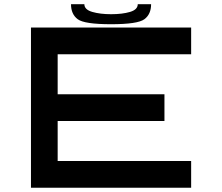

<svg xmlns="http://www.w3.org/2000/svg" viewBox="-20 -879 1040 899"><path d="M250 -125H875V0H125V-750H875V-625H250V-437.5H750V-312.5H250ZM625 -859.4H687.5Q687.5 -812.5 656.2 -789.1Q625 -765.6 500 -765.6Q375 -765.6 343.8 -789.1Q312.5 -812.5 312.5 -859.4H375Q375 -834 412.1 -823.2Q449.2 -812.5 500 -812.5Q552.7 -812.5 588.9 -823.2Q625 -834 625 -859.4Z"/></svg>

Font: Xanmono
Style: Regular
Weight: 400
Designer: GGBotNet
Foundry: GGBotNet
Version: 1.00